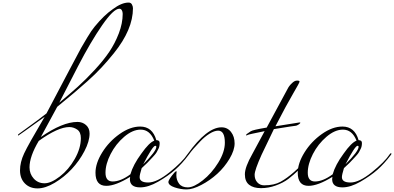

<svg xmlns="http://www.w3.org/2000/svg" viewBox="-20 -1448 3070 1496"><path d="M282 -350Q210 -229 210 -144Q210 -93 243 -56.5Q276 -20 327 -20Q378 -20 446.5 -73Q515 -126 562.5 -209.5Q610 -293 610 -372Q610 -419 581.5 -438.5Q553 -458 520 -458Q432 -458 282 -350ZM328 -538Q124 -391 123 -392Q120 -392 120 -396Q120 -400 126 -404Q307 -535 342 -564L516 -894Q528 -916 562.5 -981.5Q597 -1047 612 -1074.5Q627 -1102 660 -1156Q692 -1210 718 -1241Q790 -1329 858 -1376Q927 -1428 982 -1428Q1000 -1428 1008 -1413Q1016 -1398 1016 -1384Q1016 -1218 867 -1033Q817 -971 772 -923Q728 -875 660 -814Q576 -738 426 -616L298 -380Q467 -498 584 -498Q623 -498 650.5 -473.5Q678 -449 678 -408Q678 -347 638 -270.5Q598 -194 538.5 -130.5Q479 -67 406 -23.5Q333 20 272.5 20Q212 20 174 -18.5Q136 -57 136 -120.5Q136 -184 168 -252.5Q200 -321 328 -538ZM442 -648Q524 -716 585.5 -771.5Q647 -827 716.5 -902Q786 -977 831 -1043.5Q876 -1110 906 -1188.5Q936 -1267 936 -1340Q936 -1357 929 -1368.5Q922 -1380 910 -1380Q865 -1380 776 -1251.5Q687 -1123 588 -932Z M1096 -168Q1198 -270 1198 -304Q1198 -312 1190 -312Q1170 -312 1096 -168ZM1076 -438Q1013 -438 947.5 -382Q882 -326 842 -248Q802 -170 802 -102Q802 -34 858 -34Q920 -34 996 -90Q1017 -164 1082 -252Q1142 -337 1182 -352Q1148 -438 1076 -438ZM1072 -462Q1168 -462 1198 -356Q1224 -356 1224 -334Q1224 -307 1215 -289.5Q1206 -272 1201.5 -263.5Q1197 -255 1186 -242Q1174 -229 1170 -224Q1129 -178 1084 -138Q1068 -86 1068 -68Q1068 -26 1135 -26Q1202 -26 1301.5 -106Q1401 -186 1442 -248Q1446 -254 1450 -254Q1454 -254 1454 -251Q1454 -248 1452 -244Q1398 -172 1344.5 -125Q1291 -78 1213.5 -33Q1136 12 1072 12Q992 12 992 -52Q992 -55 993 -61Q994 -67 994 -70Q881 0 808 0Q724 0 724 -102Q724 -176 776.5 -260.5Q829 -345 911.5 -403.5Q994 -462 1072 -462Z M1356 -110 1354 -84Q1354 -45 1375.5 -16.5Q1397 12 1443.5 12Q1490 12 1559.5 -42.5Q1629 -97 1680.5 -180.5Q1732 -264 1732 -336Q1732 -430 1680 -430Q1650 -430 1612 -406Q1574 -382 1540 -346Q1480 -284 1452 -244Q1448 -238 1444 -238Q1440 -238 1440 -241Q1440 -244 1442 -248Q1592 -456 1706 -456Q1752 -456 1780 -420Q1808 -384 1808 -331Q1808 -278 1769 -212Q1730 -146 1673 -94Q1616 -42 1548.5 -7Q1481 28 1434.5 28Q1388 28 1340.5 12Q1293 -4 1292 -30Q1292 -43 1318.5 -78.5Q1345 -114 1354 -114Q1356 -114 1356 -110Z M1903 -404Q1918 -414 1933.5 -425Q1949 -436 2058 -454L2220 -754Q2232 -779 2254 -799Q2274 -820 2294 -820Q2295 -820 2297 -820Q2314 -820 2314 -812Q2314 -804 2264 -719Q2214 -634 2126 -464L2314 -494Q2320 -494 2320 -492Q2320 -486 2305.5 -477Q2291 -468 2283 -468Q2275 -468 2114 -442L2018 -242Q1964 -122 1964 -86Q1964 -50 1985 -27Q2006 -4 2038 -4Q2116 -4 2166.5 -32Q2217 -60 2272.5 -109Q2328 -158 2362.5 -196.5Q2397 -235 2403.5 -244.5Q2410 -254 2414 -254Q2418 -254 2418 -251Q2418 -248 2416 -244Q2368 -181 2316 -131.5Q2264 -82 2225.5 -53Q2187 -24 2129.5 -3Q2072 18 2013.5 18Q1955 18 1921.5 -8Q1888 -34 1888 -90Q1888 -146 1946 -248L2042 -426Q1916 -401 1909.5 -396.5Q1903 -392 1900.5 -392Q1898 -392 1898 -396Q1898 -400 1903 -404Z M2672 -168Q2774 -270 2774 -304Q2774 -312 2766 -312Q2746 -312 2672 -168ZM2652 -438Q2589 -438 2523.5 -382Q2458 -326 2418 -248Q2378 -170 2378 -102Q2378 -34 2434 -34Q2496 -34 2572 -90Q2593 -164 2658 -252Q2718 -337 2758 -352Q2724 -438 2652 -438ZM2648 -462Q2744 -462 2774 -356Q2800 -356 2800 -334Q2800 -307 2791 -289.5Q2782 -272 2777.5 -263.5Q2773 -255 2762 -242Q2750 -229 2746 -224Q2705 -178 2660 -138Q2644 -86 2644 -68Q2644 -26 2711 -26Q2778 -26 2877.5 -106Q2977 -186 3018 -248Q3022 -254 3026 -254Q3030 -254 3030 -251Q3030 -248 3028 -244Q2974 -172 2920.5 -125Q2867 -78 2789.5 -33Q2712 12 2648 12Q2568 12 2568 -52Q2568 -55 2569 -61Q2570 -67 2570 -70Q2457 0 2384 0Q2300 0 2300 -102Q2300 -176 2352.5 -260.5Q2405 -345 2487.5 -403.5Q2570 -462 2648 -462Z"/></svg>

Font: Miama
Style: Regular
Weight: 400
Italic angle: 16.5°
Designer: Linus Romer
Foundry: Linus Romer
Version: 0.32